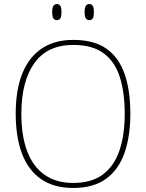

<svg xmlns="http://www.w3.org/2000/svg" viewBox="-20 -923 726 953"><path d="M343 10Q248 10 184.5 -33.5Q121 -77 89.5 -159.5Q58 -242 58 -359Q58 -476 90.5 -557.5Q123 -639 187 -682Q251 -725 344 -725Q446 -725 508 -681.5Q570 -638 598.5 -556Q627 -474 627 -358Q627 -247 598 -164Q569 -81 506.5 -35.5Q444 10 343 10ZM343 -15Q434 -15 490 -56.5Q546 -98 572.5 -175Q599 -252 599 -358Q599 -466 574 -542.5Q549 -619 493 -659.5Q437 -700 344 -700Q215 -700 150.5 -609.5Q86 -519 86 -358Q86 -250 114.5 -173.5Q143 -97 200.5 -56Q258 -15 343 -15ZM423 -823Q413 -823 406.5 -831Q400 -839 400 -863Q400 -886 406.5 -894.5Q413 -903 423 -903Q434 -903 440 -894.5Q446 -886 446 -863Q446 -839 440 -831Q434 -823 423 -823ZM262 -823Q252 -823 245.5 -831Q239 -839 239 -863Q239 -886 245.5 -894.5Q252 -903 262 -903Q273 -903 279 -894.5Q285 -886 285 -863Q285 -839 279 -831Q273 -823 262 -823Z"/></svg>

Font: Noto Serif Hebrew Thin
Style: Regular
Weight: 250
Version: Version 2.003